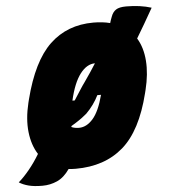

<svg xmlns="http://www.w3.org/2000/svg" viewBox="-104 -840 875 986"><g transform="rotate(-5 334.0 -347.0)"><path d="M408 -719Q455 -719 494 -709Q496 -717 499 -725Q502 -733 505 -741Q513 -764 530 -775.5Q547 -787 583 -787Q656 -787 713 -769Q665 -684 625 -618Q655 -569 660 -500.5Q665 -432 645 -351L641 -335Q594 -145 498 -62Q402 21 253 21Q234 21 216 19Q187 61 151 77Q115 93 75 93Q32 93 3.5 85.5Q-25 78 -45 65Q-18 42 11.5 6Q41 -30 66 -72Q35 -120 27.5 -188Q20 -256 40 -338L44 -354Q93 -548 183 -633.5Q273 -719 408 -719ZM338 -420Q371 -467 398 -510Q356 -510 321.5 -465Q287 -420 266 -329H278Q295 -355 309.5 -378Q324 -401 338 -420ZM249 -199Q249 -196 250 -194Q267 -187 288 -187Q327 -187 360 -224.5Q393 -262 415 -346H396Q372 -297 331 -256Q322 -248 306.5 -236.5Q291 -225 275 -215Q259 -205 249 -199Z"/></g></svg>

Font: Recursive Sn Csl St XBk
Style: Italic
Weight: 1000
Italic angle: -15°
Version: Version 1.085;hotconv 1.1.0;makeotfexe 2.6.0; ttfautohint (v